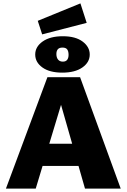

<svg xmlns="http://www.w3.org/2000/svg" viewBox="-20 -1114 748 1134"><path d="M482 0 323 -556H359L191 0H15L260 -658H453L693 0ZM129 -134 180 -265H485L550 -134ZM229 -911 203 -991 455 -1094 492 -979ZM348 -685Q273 -685 230.5 -715.5Q188 -746 188 -792Q188 -838 232 -869Q276 -900 351 -900Q426 -900 468 -868.5Q510 -837 510 -792Q510 -746 466.5 -715.5Q423 -685 348 -685ZM351 -750Q369 -750 377 -761Q385 -772 385 -790Q385 -811 377 -822Q369 -833 349 -833Q330 -833 321.5 -823Q313 -813 313 -795Q313 -774 323 -762Q333 -750 351 -750Z"/></svg>

Font: Ysabeau Infant Black
Style: Regular
Weight: 900
Designer: Christian Thalmann (Catharsis Fonts)
Version: Version 2.001;gftools[0.9.30]; featfreeze: ss01,ss02,lnum